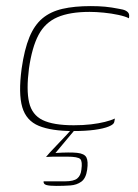

<svg xmlns="http://www.w3.org/2000/svg" viewBox="-20 -425 452 630"><path d="M220 5Q149 5 107.5 -12Q66 -29 53 -73.5Q40 -118 51 -200Q60 -263 76.5 -303Q93 -343 119.5 -365Q146 -387 185 -396Q224 -405 278 -405Q304 -405 325 -403Q346 -401 371 -396Q385 -394 392.5 -390Q400 -386 402.5 -380.5Q405 -375 403 -365Q392 -371 369 -376Q346 -381 320.5 -383.5Q295 -386 274 -386Q209 -386 168.5 -368.5Q128 -351 106.5 -310.5Q85 -270 75 -200Q66 -130 75.5 -89Q85 -48 120 -31Q155 -14 222 -14Q253 -14 278.5 -17Q304 -20 324 -25Q344 -30 357 -36L355 -25Q354 -17 337 -10Q320 -3 290.5 1Q261 5 220 5ZM165 185Q142 185 132 182Q122 179 123 170Q128 170 147.5 170Q167 170 193 170Q222 170 233.5 160.5Q245 151 247 132Q251 105 243.5 97Q236 89 200 89H169Q163 89 156 89Q149 89 142.5 89.5Q136 90 131 90Q133 87 144 75Q155 63 170 47.5Q185 32 198 18Q211 4 216 -2H228L162 77Q209 74 233 76.5Q257 79 263.5 91.5Q270 104 266 132Q262 160 247 171Q232 182 210.5 183.5Q189 185 165 185Z"/></svg>

Font: Genos Thin
Style: Italic
Weight: 100
Italic angle: -8°
Designer: Robert E. Leuschke
Foundry: Robert E. Leuschke
Version: Version 1.010